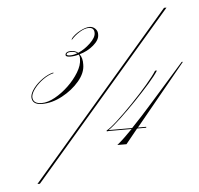

<svg xmlns="http://www.w3.org/2000/svg" viewBox="-44 -447 650 627"><g transform="rotate(-5 281.0 -133.5)"><path d="M201 -288Q215 -288 224 -280Q245 -289 264 -307Q283 -325 283 -340Q283 -358 265 -358Q252 -358 235.5 -348Q219 -338 206 -323L208 -329Q219 -342 237 -351.5Q255 -361 268 -361Q279 -361 287 -353Q295 -345 294 -333Q294 -316 274 -299Q254 -282 228 -275Q238 -262 237 -240Q237 -213 214.5 -186.5Q192 -160 158.5 -142Q125 -124 92 -124Q59 -124 59 -150Q60 -163 72 -178.5Q84 -194 102 -206.5Q120 -219 137 -223L138 -221Q121 -217 103.5 -204.5Q86 -192 74.5 -177Q63 -162 62 -150Q62 -127 91 -127Q111 -127 134.5 -140Q158 -153 179 -173Q200 -193 214 -216Q228 -239 228 -259Q229 -268 225 -274Q211 -270 197 -270Q180 -270 182.5 -279Q185 -288 201 -288ZM201 -285Q188 -285 186 -279.5Q184 -274 198 -274Q208 -274 221 -279Q214 -285 201 -285ZM54 135 516 -402H524L62 135ZM301 -20H378Q410 -53 453 -102Q496 -151 558 -221H562L397 -20H424V-17H394L355 31H325Q347 13 376 -17H302Q297 -17 295 -16L294 -19Q306 -25 330.5 -47.5Q355 -70 383.5 -99.5Q412 -129 435.5 -156.5Q459 -184 469 -200H475Q465 -184 443 -159Q421 -134 394.5 -106.5Q368 -79 343 -55.5Q318 -32 301 -20Z"/></g></svg>

Font: Ballet 72pt
Style: Regular
Weight: 400
Designer: Maximiliano R. Sproviero
Foundry: Omnibus-Type
Version: Version 1.100; ttfautohint (v1.8.3)